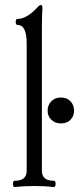

<svg xmlns="http://www.w3.org/2000/svg" viewBox="-20 -746 328 770"><path d="M39 4Q32 4 32 -8.5Q32 -21 39 -21Q87 -21 87 -61V-573Q87 -646 50 -646Q43 -646 43 -658Q43 -670 50 -670Q86 -670 129 -715Q137 -726 145 -726Q150 -726 150 -712Q148 -680 148 -636V-61Q148 -21 196 -21Q203 -21 203 -8.5Q203 4 196 4Q161 0 118 0Q74 0 39 4ZM224 -251Q201 -251 186 -265.5Q171 -280 171 -302Q171 -325 186 -340Q201 -355 224 -355Q248 -355 262.5 -340Q277 -325 277 -302Q277 -280 262.5 -265.5Q248 -251 224 -251Z"/></svg>

Font: Junicode Cond Light
Style: Regular
Weight: 300
Width: 3
Designer: Peter S. Baker
Version: Version 2.201